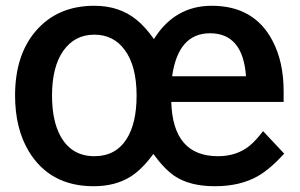

<svg xmlns="http://www.w3.org/2000/svg" viewBox="-20 -602 1040 665"><path d="M962.4 -249H573.2Q578.6 -61 734.9 -61Q801.3 -61 846.2 -98.6Q866.7 -115.7 891.1 -147.9L964.4 -69.8Q915 -16.1 873.5 7.8Q812 43 724.1 43Q637.7 43 585 7.8Q549.3 -16.1 511.2 -68.8Q471.2 -14.2 430.7 10.7Q378.4 43 304.2 43Q152.8 43 79.6 -78.1Q32.2 -157.2 32.2 -271Q32.2 -410.6 103.5 -494.1Q178.7 -582 306.6 -582Q393.6 -582 452.6 -533.7Q481.9 -510.3 513.2 -466.8Q585.4 -582 713.4 -582Q860.4 -582 923.8 -460.9Q962.4 -388.2 962.4 -285.2ZM306.6 -481.9Q238.3 -481.9 198.7 -425.3Q160.2 -369.6 160.2 -271Q160.2 -183.1 189.9 -129.9Q228 -61 307.1 -61Q380.4 -61 418.5 -120.6Q453.1 -175.3 453.1 -271Q453.1 -375 411.1 -430.2Q372.6 -481.9 306.6 -481.9ZM832 -337.9Q821.3 -486.8 707.5 -486.8Q597.2 -486.8 576.2 -337.9Z"/></svg>

Font: FORM UDPGothic
Style: Bold
Weight: 700
Foundry: Pronama LLC
Version: Version 1.051